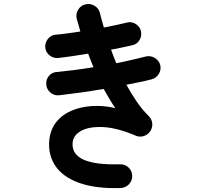

<svg xmlns="http://www.w3.org/2000/svg" viewBox="-20 -859 1040 963"><path d="M585 84Q461 88 379 59Q297 30 259 -25Q221 -80 227 -154Q232 -207 260.5 -244.5Q289 -282 335.5 -302.5Q382 -323 439.5 -327Q497 -331 558 -317Q543 -339 528.5 -363.5Q514 -388 500 -413Q443 -403 385.5 -395Q328 -387 275 -381Q251 -379 232.5 -395Q214 -411 212 -435Q210 -460 225.5 -478.5Q241 -497 266 -498Q307 -502 354 -508Q401 -514 449 -522Q442 -539 435 -556Q428 -573 422 -590Q382 -583 343.5 -577.5Q305 -572 272 -568Q248 -566 229 -581Q210 -596 207 -620Q205 -644 220 -663.5Q235 -683 259 -685Q285 -687 317 -691.5Q349 -696 383 -701Q379 -718 374 -733.5Q369 -749 365 -764Q359 -788 371.5 -809.5Q384 -831 408 -837Q432 -843 453.5 -830.5Q475 -818 481 -794Q486 -776 490.5 -758Q495 -740 501 -721Q533 -727 562.5 -733.5Q592 -740 617 -746Q640 -752 661 -738.5Q682 -725 687 -702Q692 -678 679.5 -657.5Q667 -637 643 -632Q620 -627 593 -621Q566 -615 537 -610Q543 -593 549.5 -576Q556 -559 563 -542Q604 -550 642.5 -559Q681 -568 713 -576Q736 -581 757 -568Q778 -555 784 -532Q789 -508 776 -487.5Q763 -467 740 -461Q714 -454 681.5 -447.5Q649 -441 614 -434Q639 -388 667 -347.5Q695 -307 726 -277Q741 -262 743.5 -241Q746 -220 734 -202Q723 -184 702.5 -177Q682 -170 662 -178Q569 -218 498 -221.5Q427 -225 386.5 -202.5Q346 -180 344 -140Q338 -28 581 -35Q606 -36 624 -19.5Q642 -3 643 22Q644 47 627 65Q610 83 585 84Z"/></svg>

Font: Zen Maru Gothic
Style: Bold
Weight: 700
Designer: Yoshimichi Ohira
Foundry: Positype
Version: Version 1.001